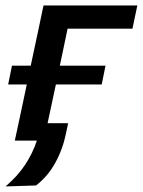

<svg xmlns="http://www.w3.org/2000/svg" viewBox="-30 -517 524 706"><path d="M-9.5 168.5Q35 130.5 62.8 88.2Q90.5 46 105.5 0H24.5Q36.5 -54.5 46.8 -104Q57 -153.5 68.5 -206.5H0L14 -275.5H83Q97.5 -342.5 108.2 -393.5Q119 -444.5 130 -497H475L457 -411.5H218.5Q212 -379 204.8 -345.8Q197.5 -312.5 190 -275.5H358L344 -206.5H175.5Q167 -166.5 159.5 -131.8Q152 -97 145 -64H220.5Q216.5 -46 213 -28Q201 31.5 173.2 81.8Q145.5 132 102.5 165Z"/></svg>

Font: Commissioner Medium
Style: Italic
Weight: 500
Italic angle: -12°
Designer: Kostas Bartsokas
Foundry: Kostas Bartsokas
Version: Version 1.000; ttfautohint (v1.8.3)